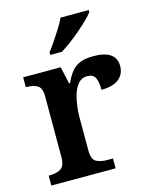

<svg xmlns="http://www.w3.org/2000/svg" viewBox="-115 -843 736 920"><g transform="rotate(-15 253.0 -383.0)"><path d="M24 0V-49H27Q61 -49 83.5 -61.5Q106 -74 106 -121V-419Q106 -463 85 -475Q64 -487 31 -487H28V-536H214L233 -451H238Q251 -481 267.5 -502.5Q284 -524 310 -535.5Q336 -547 378 -547Q435 -547 463 -527Q491 -507 491 -469Q491 -428 461.5 -404.5Q432 -381 375 -381Q375 -422 364.5 -442Q354 -462 325 -462Q298 -462 281 -442.5Q264 -423 255 -394Q246 -365 242.5 -335Q239 -305 239 -284V-116Q239 -72 260.5 -60.5Q282 -49 313 -49H343V0ZM181 -619Q196 -638 213.5 -664Q231 -690 248 -717Q265 -744 275 -766H415V-756Q406 -743 385.5 -723Q365 -703 339.5 -681Q314 -659 288 -639.5Q262 -620 239 -606H181Z"/></g></svg>

Font: Noto Nastaliq Urdu SemiBold
Style: Regular
Weight: 600
Version: Version 3.007